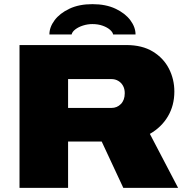

<svg xmlns="http://www.w3.org/2000/svg" viewBox="-20 -905 901 925"><path d="M74 0V-688H588Q665 -688 716.5 -656.5Q768 -625 794 -574Q820 -523 820 -464Q820 -397 789 -344.5Q758 -292 702 -260L838 0H574L470 -223H308V0ZM308 -385H517Q544 -385 562.5 -404Q581 -423 581 -456Q581 -477 572.5 -492Q564 -507 549.5 -515.5Q535 -524 517 -524H308ZM218 -739Q218 -774 243 -807.5Q268 -841 314.5 -863Q361 -885 425 -885Q490 -885 536.5 -863Q583 -841 608 -807.5Q633 -774 633 -739H525Q523 -750 510 -761.5Q497 -773 475 -781Q453 -789 425 -789Q402 -789 380 -782Q358 -775 343 -763.5Q328 -752 325 -739Z"/></svg>

Font: Archivo SemiExpanded Black
Style: Regular
Weight: 900
Width: 6
Designer: Hector Gatti
Foundry: Omnibus-Type
Version: Version 2.001